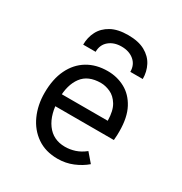

<svg xmlns="http://www.w3.org/2000/svg" viewBox="-175 -873 965 1016"><g transform="rotate(30 308.0 -365.0)"><path d="M318.5 12Q245 12 192.8 -24Q140.5 -60 113 -121Q85.5 -182 85.5 -256Q85.5 -340.5 114.5 -400.2Q143.5 -460 195.8 -491.5Q248 -523 318.5 -523Q376 -523 424.2 -497Q472.5 -471 501.5 -416.8Q530.5 -362.5 530.5 -277.5Q530.5 -268 530.2 -254.2Q530 -240.5 528 -223H149.5V-295H449Q448 -356 427.2 -389.8Q406.5 -423.5 376.5 -437Q346.5 -450.5 318.5 -450.5Q240.5 -450.5 204 -401.2Q167.5 -352 167.5 -269.5Q167.5 -173.5 208 -118Q248.5 -62.5 321 -62.5Q351.5 -62.5 381.5 -72.2Q411.5 -82 440.5 -105L486.5 -51.5Q454.5 -24 411.2 -6Q368 12 318.5 12ZM135 -579Q135 -623.5 154.2 -660.5Q173.5 -697.5 213.8 -719.8Q254 -742 317 -742Q380 -742 420.2 -719.8Q460.5 -697.5 479.8 -660.5Q499 -623.5 499 -579H423Q423 -622 393.2 -647Q363.5 -672 317 -672Q270.5 -672 240.8 -647Q211 -622 211 -579Z"/></g></svg>

Font: Overpass Mono
Style: Regular
Weight: 400
Designer: Delve Withrington, Dave Bailey
Foundry: Delve Fonts LLC
Version: Version 4.000